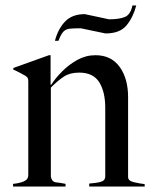

<svg xmlns="http://www.w3.org/2000/svg" viewBox="-20 -686 561 706"><path d="M28 0V-10Q51 -12 67.5 -19Q84 -26 84 -42V-386Q84 -394 82.5 -398Q81 -402 74 -407Q65 -412 53 -418.5Q41 -425 29 -430V-436L160 -483H166V-375L168 -374Q184 -399 209 -424Q234 -449 265 -466Q296 -483 331 -483Q389 -483 420 -440Q451 -397 451 -329V-35Q451 -21 472.5 -16Q494 -11 512 -9V0H308V-11Q335 -13 351 -17.5Q367 -22 367 -38V-290Q367 -348 345 -383.5Q323 -419 271 -419Q238 -419 216 -405Q194 -391 167 -364V-36Q171 -17 186 -15.5Q201 -14 221 -10V0ZM182 -536Q193 -579 219 -606.5Q245 -634 292 -634L381 -615Q418 -615 439 -623.5Q460 -632 467 -666H481Q470 -623 445.5 -593Q421 -563 368 -563L277 -582Q251 -582 236.5 -580.5Q222 -579 213 -569.5Q204 -560 195 -536Z"/></svg>

Font: Mulat Addis
Style: Regular
Weight: 400
Designer: Fasil fikreab
Version: Version 1.001; ttfautohint (v1.8.3)